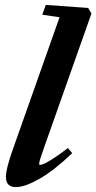

<svg xmlns="http://www.w3.org/2000/svg" viewBox="-20 -745 390 776"><path d="M44.4 11.2Q3.9 11.2 3.9 -30.3Q3.9 -63 32.7 -143.6L220.7 -675.3L150.9 -685.5L165 -725.1L336.4 -712.9L349.6 -690.4L157.2 -146Q138.2 -93.3 138.2 -82.5Q138.2 -78.6 142.6 -78.6Q147.9 -78.6 160.4 -84.2Q172.9 -89.8 197.8 -106Q222.7 -122.1 254.4 -146.5L272 -126Q198.2 -55.7 139.4 -22.2Q80.6 11.2 44.4 11.2Z"/></svg>

Font: Elstob ExtraBold
Style: Italic
Weight: 800
Italic angle: -20°
Designer: Peter S. Baker
Version: Version 1.015